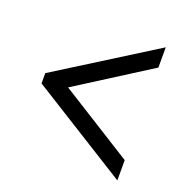

<svg xmlns="http://www.w3.org/2000/svg" viewBox="-98 -701 661 686"><g transform="rotate(20 232.5 -358.0)"><path d="M419 -105V-182L140 -357L419 -534V-611L46 -377V-338Z"/></g></svg>

Font: Noto Serif Armenian Condensed
Style: Bold
Weight: 700
Width: 3
Designer: Monotype Design Team
Foundry: Monotype Imaging Inc.
Version: Version 2.008